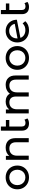

<svg xmlns="http://www.w3.org/2000/svg" viewBox="1860 -2546 692 4453"><g transform="rotate(-90 2206.5 -320.0)"><path d="M42 -265Q42 -343 77.5 -404.5Q113 -466 176 -500.5Q239 -535 318 -535Q397 -535 459.5 -500.5Q522 -466 557.5 -404.5Q593 -343 593 -265Q593 -187 557.5 -125.5Q522 -64 459.5 -29Q397 6 318 6Q239 6 176 -29Q113 -64 77.5 -125.5Q42 -187 42 -265ZM496 -265Q496 -320 473 -362.5Q450 -405 409.5 -428Q369 -451 318 -451Q267 -451 226.5 -428Q186 -405 162.5 -362.5Q139 -320 139 -265Q139 -210 162.5 -167.5Q186 -125 226.5 -101.5Q267 -78 318 -78Q369 -78 409.5 -101.5Q450 -125 473 -167.5Q496 -210 496 -265Z M1229 -305V0H1133V-294Q1133 -371 1096 -410Q1059 -449 990 -449Q912 -449 867 -403.5Q822 -358 822 -273V0H726V-530H818V-450Q847 -491 896.5 -513Q946 -535 1009 -535Q1110 -535 1169.5 -476.5Q1229 -418 1229 -305Z M1686 -31Q1665 -13 1634 -3.5Q1603 6 1570 6Q1490 6 1446 -37Q1402 -80 1402 -160V-646H1498V-530H1650V-451H1498V-164Q1498 -121 1519.5 -98Q1541 -75 1581 -75Q1625 -75 1656 -100Z M2682 -305V0H2586V-294Q2586 -371 2550.5 -410Q2515 -449 2449 -449Q2376 -449 2333 -403.5Q2290 -358 2290 -273V0H2194V-294Q2194 -371 2158.5 -410Q2123 -449 2057 -449Q1984 -449 1941 -403.5Q1898 -358 1898 -273V0H1802V-530H1894V-451Q1923 -492 1970 -513.5Q2017 -535 2077 -535Q2139 -535 2187 -510Q2235 -485 2261 -437Q2291 -483 2344.5 -509Q2398 -535 2465 -535Q2565 -535 2623.5 -477Q2682 -419 2682 -305Z M2813 -265Q2813 -343 2848.5 -404.5Q2884 -466 2947 -500.5Q3010 -535 3089 -535Q3168 -535 3230.5 -500.5Q3293 -466 3328.5 -404.5Q3364 -343 3364 -265Q3364 -187 3328.5 -125.5Q3293 -64 3230.5 -29Q3168 6 3089 6Q3010 6 2947 -29Q2884 -64 2848.5 -125.5Q2813 -187 2813 -265ZM3267 -265Q3267 -320 3244 -362.5Q3221 -405 3180.5 -428Q3140 -451 3089 -451Q3038 -451 2997.5 -428Q2957 -405 2933.5 -362.5Q2910 -320 2910 -265Q2910 -210 2933.5 -167.5Q2957 -125 2997.5 -101.5Q3038 -78 3089 -78Q3140 -78 3180.5 -101.5Q3221 -125 3244 -167.5Q3267 -210 3267 -265Z M3889 -142 3941 -80Q3906 -38 3852.5 -16Q3799 6 3733 6Q3649 6 3584 -28.5Q3519 -63 3483.5 -125Q3448 -187 3448 -265Q3448 -342 3482.5 -404Q3517 -466 3577.5 -500.5Q3638 -535 3714 -535Q3786 -535 3845 -502.5Q3904 -470 3939 -411Q3974 -352 3975 -275L3554 -193Q3574 -138 3621.5 -108Q3669 -78 3736 -78Q3831 -78 3889 -142ZM3541 -270V-260L3880 -324Q3867 -382 3822 -418Q3777 -454 3714 -454Q3664 -454 3624.5 -431Q3585 -408 3563 -366.5Q3541 -325 3541 -270Z M4388 -31Q4367 -13 4336 -3.5Q4305 6 4272 6Q4192 6 4148 -37Q4104 -80 4104 -160V-646H4200V-530H4352V-451H4200V-164Q4200 -121 4221.5 -98Q4243 -75 4283 -75Q4327 -75 4358 -100Z"/></g></svg>

Font: Montserrat Alternates Medium
Style: Regular
Weight: 500
Designer: Julieta Ulanovsky
Foundry: Julieta Ulanovsky
Version: Version 7.200